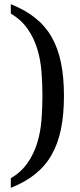

<svg xmlns="http://www.w3.org/2000/svg" viewBox="-20 -780 386 928"><path d="M185.1 -316.9Q185.1 -376.5 180.4 -434.6Q175.8 -492.7 159.9 -544.4Q144 -596.2 113.8 -639.9Q83.5 -683.6 32.2 -714.8V-759.8Q101.1 -732.4 149.9 -693.6Q198.7 -654.8 229.5 -601.1Q260.3 -547.4 274.7 -477.3Q289.1 -407.2 289.1 -316.9Q289.1 -226.6 274.7 -156Q260.3 -85.4 229.5 -31.5Q198.7 22.5 149.9 61.5Q101.1 100.6 32.2 127.9V82Q83.5 50.8 113.8 6.8Q144 -37.1 159.9 -89.1Q175.8 -141.1 180.4 -199.2Q185.1 -257.3 185.1 -316.9Z"/></svg>

Font: Noto Serif Khmer
Style: Regular
Weight: 300
Designer: Danh Hong
Foundry: Danh Hong
Version: Version 1.00 June 24, 2012, initial release